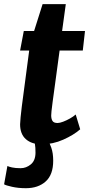

<svg xmlns="http://www.w3.org/2000/svg" viewBox="-40 -712 454 960"><path d="M168 9.5Q118.5 9.5 89.5 -16Q60.5 -41.5 60.5 -90.5Q60.5 -98.5 63 -126Q65.5 -153.5 69 -179.5L106 -459.5H60.5L79 -557H130.5L173 -691.5H289L270.5 -557H385L374 -459.5H258Q244.5 -358 236 -296.8Q227.5 -235.5 223.2 -203Q219 -170.5 217.5 -156.5Q216 -142.5 216 -135Q216 -117.5 222.5 -107.2Q229 -97 248 -97Q258.5 -97 275.8 -103.5Q293 -110 310.2 -119.8Q327.5 -129.5 338.5 -139.5L361 -65.5Q328.5 -37 276.5 -13.8Q224.5 9.5 168 9.5ZM89.5 229Q51.5 229 20.2 222Q-11 215 -19.5 209.5L-3 118Q3.5 121.5 20.2 125.2Q37 129 63 129Q91 129 114 110Q137 91 137.5 52.5Q137.5 24 134.8 9.8Q132 -4.5 129.5 -15L155 -17L197.5 -15Q207 -0.5 216.5 26.5Q226 53.5 226 91.5Q226 161.5 188.5 195.2Q151 229 89.5 229Z"/></svg>

Font: Merriweather Sans Italic
Style: Bold
Weight: 700
Italic angle: -7.5°
Designer: Eben Sorkin
Foundry: Eben Sorkin
Version: Version 1.008; ttfautohint (v1.7.19-72a1) -l 8 -r 50 -G 200 